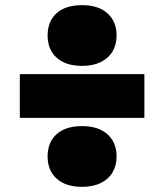

<svg xmlns="http://www.w3.org/2000/svg" viewBox="-20 -753 638 746"><path d="M165 -615Q165 -670.5 200 -701.8Q235 -733 299 -733Q362.5 -733 397.8 -701Q433 -669 433 -615Q433 -579.5 417 -552.8Q401 -526 370.8 -511.5Q340.5 -497 299 -497Q236 -497 200.5 -528.5Q165 -560 165 -615ZM57 -295V-465H541V-295ZM165 -145Q165 -200.5 200 -231.8Q235 -263 299 -263Q362.5 -263 397.8 -231Q433 -199 433 -145Q433 -109.5 417 -82.8Q401 -56 370.8 -41.5Q340.5 -27 299 -27Q236 -27 200.5 -58.5Q165 -90 165 -145Z"/></svg>

Font: Encode Sans Expanded Black
Style: Regular
Weight: 900
Width: 7
Designer: Multiple Designers
Foundry: Impallari Type
Version: Version 2.000